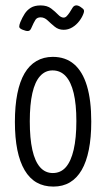

<svg xmlns="http://www.w3.org/2000/svg" viewBox="-20 -676 392 709"><path d="M177 13Q142 13 115.5 -2Q89 -17 71 -47.5Q53 -78 44 -122.5Q35 -167 35 -226Q35 -285 44 -330Q53 -375 70.5 -405Q88 -435 114.5 -450.5Q141 -466 175 -466Q222 -466 253.5 -439Q285 -412 301 -359Q317 -306 317 -227Q317 -168 308 -123Q299 -78 281.5 -48Q264 -18 238 -2.5Q212 13 177 13ZM175 -37Q204 -37 223 -58.5Q242 -80 252 -123Q262 -166 262 -229Q262 -291 252 -332.5Q242 -374 222.5 -395Q203 -416 174 -416Q147 -416 128 -395Q109 -374 99.5 -332Q90 -290 90 -228Q90 -165 99.5 -122.5Q109 -80 128 -58.5Q147 -37 175 -37ZM130 -656Q154 -656 169 -644.5Q184 -633 194.5 -622Q205 -611 215 -611Q221 -611 226 -616Q231 -621 236.5 -629Q242 -637 247 -646Q252 -655 260 -656Q268 -657 278 -650Q289 -643 290 -638Q291 -633 289 -628Q284 -613 273 -598.5Q262 -584 247 -575Q232 -566 215 -566Q196 -566 182 -577.5Q168 -589 156 -600.5Q144 -612 130 -612Q117 -612 111 -603Q105 -594 95 -571Q91 -562 83.5 -561.5Q76 -561 64 -566Q51 -571 51 -577.5Q51 -584 55 -594Q62 -611 71 -625Q80 -639 94 -647.5Q108 -656 130 -656Z"/></svg>

Font: Fredoka Condensed Light
Style: Regular
Weight: 300
Width: 3
Designer: Ben Nathan
Foundry: Milena B. Brandão, Ben Nathan
Version: Version 2.001